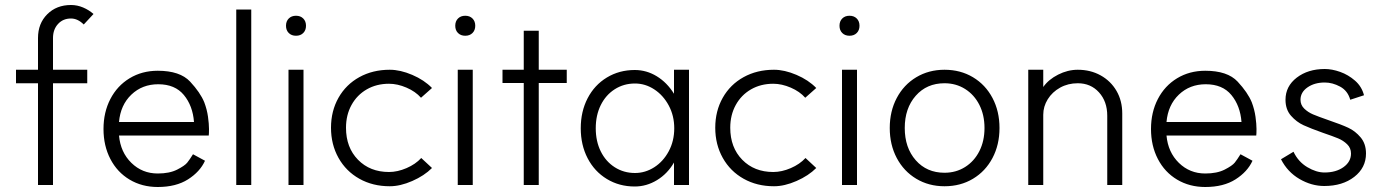

<svg xmlns="http://www.w3.org/2000/svg" viewBox="-20 -740 5542 768"><path d="M132 0V-407H44V-461H132V-588Q132 -646 169 -683Q206 -720 264 -720Q289 -720 312.5 -710Q336 -700 354 -684L315 -642Q291 -666 264 -666Q232 -666 212 -644Q192 -622 192 -588V-461H329V-407H192V0Z M394 -224Q394 -291 421.5 -344Q449 -397 498.5 -427Q548 -457 611 -457Q700 -457 740.5 -413.5Q781 -370 797 -331Q808 -302 812 -273Q816 -244 816 -224Q816 -204 815 -198H456Q462 -131 505.5 -88.5Q549 -46 611 -46Q658 -46 688.5 -61.5Q719 -77 729 -89.5Q739 -102 752 -123L800 -97Q780 -53 732 -22.5Q684 8 611 8Q548 8 498.5 -21.5Q449 -51 421.5 -104Q394 -157 394 -224ZM613 -403Q549 -403 505.5 -361.5Q462 -320 456 -252H756Q751 -317 715.5 -360Q680 -403 613 -403Z M985 -702V0H925V-702Z M1194 -461V0H1134V-461ZM1204 -637Q1204 -619 1193 -608Q1182 -597 1164 -597Q1146 -597 1135 -608Q1124 -619 1124 -637Q1124 -655 1135 -666Q1146 -677 1164 -677Q1182 -677 1193 -666Q1204 -655 1204 -637Z M1665 -108 1708 -68Q1677 -37 1629 -16Q1581 5 1539 5Q1471 5 1417.5 -25Q1364 -55 1334 -108.5Q1304 -162 1304 -229Q1304 -296 1334 -349Q1364 -402 1417.5 -431.5Q1471 -461 1539 -461Q1581 -461 1629 -440.5Q1677 -420 1708 -388L1664 -349Q1642 -374 1606 -389.5Q1570 -405 1536 -405Q1486 -405 1447 -382.5Q1408 -360 1386 -320Q1364 -280 1364 -229Q1364 -150 1412 -101Q1460 -52 1536 -52Q1570 -52 1606 -67.5Q1642 -83 1665 -108Z M1871 -461V0H1811V-461ZM1881 -637Q1881 -619 1870 -608Q1859 -597 1841 -597Q1823 -597 1812 -608Q1801 -619 1801 -637Q1801 -655 1812 -666Q1823 -677 1841 -677Q1859 -677 1870 -666Q1881 -655 1881 -637Z M2075 -408H1990V-461H2075V-617H2135V-461H2247V-408H2135V0H2075Z M2303 -227Q2303 -294 2330.5 -347Q2358 -400 2407.5 -430Q2457 -460 2519 -460Q2566 -460 2607 -435Q2648 -410 2676 -365V-461H2736V0H2676V-90Q2650 -45 2608 -19.5Q2566 6 2519 6Q2457 6 2407.5 -24Q2358 -54 2330.5 -107Q2303 -160 2303 -227ZM2677 -227Q2677 -277 2655 -318Q2633 -359 2597 -382.5Q2561 -406 2520 -406Q2475 -406 2439 -383Q2403 -360 2383 -319.5Q2363 -279 2363 -227Q2363 -175 2383 -134.5Q2403 -94 2439 -71Q2475 -48 2520 -48Q2561 -48 2597 -71Q2633 -94 2655 -135Q2677 -176 2677 -227Z M3202 -108 3245 -68Q3214 -37 3166 -16Q3118 5 3076 5Q3008 5 2954.5 -25Q2901 -55 2871 -108.5Q2841 -162 2841 -229Q2841 -296 2871 -349Q2901 -402 2954.5 -431.5Q3008 -461 3076 -461Q3118 -461 3166 -440.5Q3214 -420 3245 -388L3201 -349Q3179 -374 3143 -389.5Q3107 -405 3073 -405Q3023 -405 2984 -382.5Q2945 -360 2923 -320Q2901 -280 2901 -229Q2901 -150 2949 -101Q2997 -52 3073 -52Q3107 -52 3143 -67.5Q3179 -83 3202 -108Z M3408 -461V0H3348V-461ZM3418 -637Q3418 -619 3407 -608Q3396 -597 3378 -597Q3360 -597 3349 -608Q3338 -619 3338 -637Q3338 -655 3349 -666Q3360 -677 3378 -677Q3396 -677 3407 -666Q3418 -655 3418 -637Z M3918 -228Q3918 -280 3897.5 -320.5Q3877 -361 3840.5 -384Q3804 -407 3758 -407Q3687 -407 3643 -357Q3599 -307 3599 -228Q3599 -149 3643 -99Q3687 -49 3758 -49Q3804 -49 3840.5 -72Q3877 -95 3897.5 -135.5Q3918 -176 3918 -228ZM3978 -228Q3978 -161 3950 -108Q3922 -55 3872 -25Q3822 5 3758 5Q3695 5 3645 -25Q3595 -55 3567 -108Q3539 -161 3539 -228Q3539 -295 3567 -348Q3595 -401 3645 -431Q3695 -461 3758 -461Q3822 -461 3872 -431Q3922 -401 3950 -348Q3978 -295 3978 -228Z M4291 -407Q4252 -407 4220.5 -389.5Q4189 -372 4171 -343Q4153 -314 4153 -281V0H4093V-461H4153V-392Q4174 -422 4212.5 -441.5Q4251 -461 4291 -461Q4342 -461 4382.5 -438.5Q4423 -416 4446 -376.5Q4469 -337 4469 -286V0H4409V-277Q4409 -334 4376 -370.5Q4343 -407 4291 -407Z M4584 -224Q4584 -291 4611.5 -344Q4639 -397 4688.5 -427Q4738 -457 4801 -457Q4890 -457 4930.5 -413.5Q4971 -370 4987 -331Q4998 -302 5002 -273Q5006 -244 5006 -224Q5006 -204 5005 -198H4646Q4652 -131 4695.5 -88.5Q4739 -46 4801 -46Q4848 -46 4878.5 -61.5Q4909 -77 4919 -89.5Q4929 -102 4942 -123L4990 -97Q4970 -53 4922 -22.5Q4874 8 4801 8Q4738 8 4688.5 -21.5Q4639 -51 4611.5 -104Q4584 -157 4584 -224ZM4803 -403Q4739 -403 4695.5 -361.5Q4652 -320 4646 -252H4946Q4941 -317 4905.5 -360Q4870 -403 4803 -403Z M5278 -50Q5324 -50 5354 -71.5Q5384 -93 5384 -126Q5384 -148 5368.5 -163Q5353 -178 5332.5 -186.5Q5312 -195 5271 -209Q5223 -226 5194.5 -239Q5166 -252 5144 -277Q5122 -302 5122 -341Q5122 -395 5167 -429.5Q5212 -464 5279 -464Q5308 -464 5340.5 -452.5Q5373 -441 5400 -417.5Q5427 -394 5436 -359L5381 -341Q5371 -377 5340.5 -393.5Q5310 -410 5279 -410Q5238 -410 5210 -390.5Q5182 -371 5182 -341Q5182 -320 5197 -305.5Q5212 -291 5232 -282.5Q5252 -274 5295 -259Q5345 -242 5373 -229Q5401 -216 5422.5 -190.5Q5444 -165 5444 -126Q5444 -69 5397 -32.5Q5350 4 5277 4Q5226 4 5178 -24Q5130 -52 5104 -103L5154 -133Q5173 -93 5209 -71.5Q5245 -50 5278 -50Z"/></svg>

Font: SUITE Light
Style: Regular
Weight: 300
Designer: Sun
Foundry: Sun
Version: Version 2.040